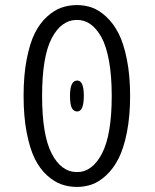

<svg xmlns="http://www.w3.org/2000/svg" viewBox="-20 -726 610 757"><path d="M284 11Q251 11 222 0.8Q193 -9.5 165 -35Q137 -60.5 117.2 -100.2Q97.5 -140 85.2 -203.5Q73 -267 73 -348Q73 -429 85.2 -492.2Q97.5 -555.5 117.2 -595Q137 -634.5 165 -660Q193 -685.5 222 -695.8Q251 -706 284 -706Q314.5 -706 342.8 -696Q371 -686 399 -660Q427 -634 447.2 -594.8Q467.5 -555.5 480.2 -492Q493 -428.5 493 -348Q493 -267 480.2 -203.5Q467.5 -140 447.2 -100.5Q427 -61 399 -35Q371 -9 342.8 1Q314.5 11 284 11ZM284 -47.5Q344 -47.5 382.2 -121Q420.5 -194.5 420.5 -348Q420.5 -426.5 409.8 -485.8Q399 -545 379.8 -579.5Q360.5 -614 336.5 -630.8Q312.5 -647.5 284 -647.5Q221.5 -647.5 183.8 -575Q146 -502.5 146 -348Q146 -193.5 183.8 -120.5Q221.5 -47.5 284 -47.5ZM284.5 -286.5Q270.5 -286.5 263.2 -300.2Q256 -314 256 -348.5Q256 -408.5 284.5 -408.5Q310.5 -408.5 310.5 -348.5Q310.5 -286.5 284.5 -286.5Z"/></svg>

Font: League Mono Narrow Light
Style: Regular
Weight: 300
Width: 3
Designer: Tyler Finck
Foundry: The League of Moveable Type / Tyler Finck
Version: Version 2.210